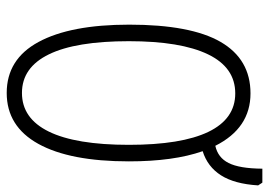

<svg xmlns="http://www.w3.org/2000/svg" viewBox="-136 -664 810 578"><g transform="rotate(90 269.0 -375.0)"><path d="M104 -357.9Q104 -198.2 143.6 -117.2Q183.1 -36.1 259.8 -36.1Q336.4 -36.1 376 -116.7Q416 -198.2 416 -357.9Q416 -516.1 377 -597.2Q337.9 -678.2 261.2 -678.2Q183.1 -678.2 143.6 -596.2Q104 -514.2 104 -357.9ZM465.8 -357.9Q465.8 -180.7 413.1 -85.4Q360.4 9.8 259.8 9.8Q158.2 9.8 106.4 -85.9Q54.2 -182.1 54.2 -358.9Q54.2 -543.9 106 -633.8Q158.2 -724.1 261.2 -724.1Q365.7 -724.1 418.9 -618.2Q454.6 -626 470.7 -658.2Q487.3 -690.9 487.8 -759.8H529.8L538.1 -747.1Q533.7 -675.8 507.8 -635.3Q481.9 -594.7 435.1 -580.1Q465.8 -492.7 465.8 -357.9Z"/></g></svg>

Font: Germano
Style: Regular
Weight: 300
Width: 3
Foundry: Ascender Corporation
Version: Version 1.10; ttfautohint (v1.5)